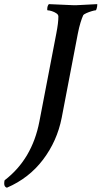

<svg xmlns="http://www.w3.org/2000/svg" viewBox="-59 -666 479 907"><path d="M-26.4 220.7Q-39.1 216.8 -39.1 201.2Q-39.1 191.4 -37.1 185.5Q92.8 85.9 127 -91.8L207 -507.8Q211.9 -533.2 214.4 -553.2Q216.8 -573.2 216.8 -587.9Q216.8 -596.7 207.5 -603Q198.2 -609.4 186 -613.3Q173.8 -617.2 166 -617.2Q164.1 -617.2 164.1 -621.1Q164.1 -638.7 171.9 -646.5L283.2 -641.6Q295.9 -640.6 325.2 -642.6Q354.5 -644.5 400.4 -646.5V-642.6Q400.4 -635.7 397.9 -626.5Q395.5 -617.2 392.6 -617.2Q387.7 -617.2 374.5 -613.3Q361.3 -609.4 349.1 -604Q336.9 -598.6 334 -593.8Q328.1 -581.1 321.3 -559.1Q314.5 -537.1 308.6 -506.8L232.4 -109.4Q210.9 0 144.5 87.9Q78.1 175.8 -26.4 220.7Z"/></svg>

Font: Crimson Text SemiBold
Style: Italic
Weight: 600
Italic angle: -11°
Designer: Sebastian Kosch
Foundry: Sebastian Kosch
Version: Version 1.100; ttfautohint (v1.8.4)